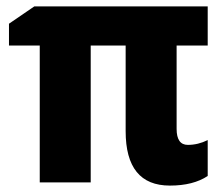

<svg xmlns="http://www.w3.org/2000/svg" viewBox="-20 -569 696 599"><path d="M566 -117Q531 -117 531 -167V-427H628V-549H87L8 -495V-427H104V0H263V-427H372V-160Q372 10 510 10Q583 10 628 -20V-132Q598 -117 566 -117Z"/></svg>

Font: Noto Sans Display SemiCondensed Extra
Style: Regular
Weight: 800
Width: 4
Designer: Monotype Design Team
Foundry: Monotype Imaging Inc.
Version: Version 1.900